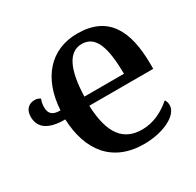

<svg xmlns="http://www.w3.org/2000/svg" viewBox="-157 -904 1117 1092"><g transform="rotate(-30 401.0 -357.5)"><path d="M493 10C618 10 728 -43 728 -110C728 -128 723 -138 717 -147C664 -101 600 -67 524 -67C406 -67 337 -143 330 -335H750V-363C750 -588 677 -725 475 -725C299 -725 187 -598 175 -394C128 -394 103 -409 103 -456C103 -477 107 -493 113 -507C105 -513 93 -519 77 -519C42 -519 10 -498 10 -446C10 -371 68 -335 173 -336C181 -128 286 10 493 10ZM592 -394H332C337 -570 382 -661 468 -661C561 -661 590 -564 592 -394Z"/></g></svg>

Font: Noto Serif SemiCondensed
Style: Bold
Weight: 700
Width: 4
Designer: Monotype Design Team
Foundry: Monotype Imaging Inc.
Version: Version 2.015